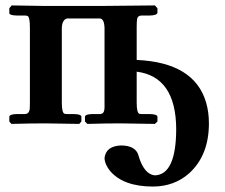

<svg xmlns="http://www.w3.org/2000/svg" viewBox="-20 -454 827 705"><path d="M89.8 -353Q89.8 -391.6 81.1 -395.5Q76.7 -397 70.8 -397H42Q15.1 -397.5 14.2 -405.8V-423.8L22.9 -434.1L147 -432.1H221.2H346.2Q346.7 -432.1 548.8 -434.1L558.1 -423.8V-407.2Q556.2 -397.5 529.8 -397H500Q485.8 -397 483.4 -383.8Q481.9 -374.5 481.9 -354V-233.9Q693.8 -224.6 736.8 -77.6Q747.1 -42.5 747.1 -1Q747.1 116.2 674.8 182.1Q620.6 230.5 542 231Q433.1 231 384.3 173.8Q364.7 149.9 363.8 126Q369.1 82.5 423.8 80.1Q477.1 80.1 488.3 115.7Q488.8 117.2 488.8 118.2Q508.8 185.5 547.9 189.9Q626.5 188 627 20Q626 -172.4 481.9 -190.9V-77.1Q481.9 -40 491.7 -36.1Q495.6 -35.2 500 -35.2H529.8Q556.6 -34.7 558.1 -25.9V-7.8L548.8 1L419.9 -1Q368.7 -1 300.8 1L292 -7.8V-25.9Q293.9 -34.7 318.8 -35.2H346.2Q361.3 -35.2 363.3 -51.8Q364.3 -60.1 363.8 -77.1V-351.1Q362.8 -385.7 346.2 -386.2H226.1Q208 -381.3 207 -351.1V-77.1Q207 -41 216.3 -36.6Q220.7 -35.2 226.1 -35.2H251Q277.8 -34.7 278.8 -25.9V-7.8L271 1L146 -1Q93.8 -1 22 1L14.2 -7.8V-25.9Q16.1 -34.7 41 -35.2H70.8Q85.9 -35.2 88.9 -51.8Q89.8 -60.5 89.8 -77.1Z"/></svg>

Font: Linux Libertine O
Style: Semibold
Weight: 700
Designer: Philipp H. Poll
Foundry: Philipp H. Poll
Version: Version 5.0.0